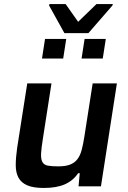

<svg xmlns="http://www.w3.org/2000/svg" viewBox="-20 -923 634 951"><path d="M58 0ZM369 0 375 -65H367Q342 -28 301 -10Q260 8 197 8Q145 8 115 -5Q85 -18 71.5 -43Q58 -68 58 -105Q58 -142 65 -191L115 -510H235L193 -240Q185 -191 183.5 -163Q182 -135 190 -120.5Q198 -106 217 -102.5Q236 -99 269 -99Q304 -99 326.5 -107.5Q349 -116 363 -134Q377 -152 384.5 -180Q392 -208 398 -247L439 -510H559L480 0ZM188 -633ZM188 -633 203 -730H308L293 -633ZM384 -633 399 -730H504L489 -633ZM223 -759ZM299 -759 223 -896 225 -903H305L367 -815L458 -903H539L537 -896L418 -759Z"/></svg>

Font: Azeri Sans SemiBold
Style: Italic
Weight: 600
Designer: Hector Gatti & Omnibus-Type (original fonts) / Cristiano Sobral (main changes and remastering)
Foundry: Omnibus-Type
Version: Version 0.07;August 21, 2020;FontCreator 13.0.0.2681 64-bit;